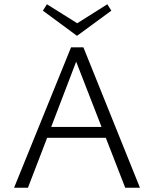

<svg xmlns="http://www.w3.org/2000/svg" viewBox="-20 -880 722 900"><path d="M502 -830 341 -712 181 -830 200 -860 342 -771 483 -860ZM567 0 476 -234H201L111 0H46L313 -658H371L636 0ZM220 -285H456L337 -591Z"/></svg>

Font: EauTestSC Semilight
Style: Regular
Weight: 300
Designer: Christian Thalmann (Catharsis Fonts)
Version: Version 0.001;PS 000.001;hotconv 1.0.88;makeotf.lib2.5.64775